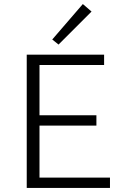

<svg xmlns="http://www.w3.org/2000/svg" viewBox="-20 -928 621 948"><path d="M432 -871 269 -708 238 -733 389 -908ZM175 -51H523V0H112V-658H494V-607H175V-359H456V-308H175Z"/></svg>

Font: EauTestSC Semilight
Style: Regular
Weight: 300
Designer: Christian Thalmann (Catharsis Fonts)
Version: Version 0.001;PS 000.001;hotconv 1.0.88;makeotf.lib2.5.64775